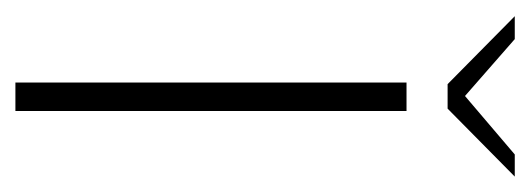

<svg xmlns="http://www.w3.org/2000/svg" viewBox="-258 -438 672 243"><g transform="rotate(90 77.5 -316.0)"><path d="M60 0V-495H96V0ZM62 -547 -24 -632H5L77 -569L151 -632H179L93 -547Z"/></g></svg>

Font: Alumni Sans Thin ExtraLight
Style: Regular
Weight: 250
Version: Version 1.018